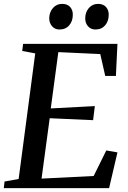

<svg xmlns="http://www.w3.org/2000/svg" viewBox="-26 -969 660 989"><path d="M-6.5 0 -2.5 -34 70 -47 155.5 -694 88.5 -706.5 93 -743H579L571 -578H516L490.5 -690.5L274.5 -700.5L235.5 -410.5L462.5 -422.5L453.5 -350L230 -360L188 -49L456.5 -62.5L521.5 -194L579 -184L536 0ZM280 -817Q257 -817 242.2 -833.8Q227.5 -850.5 227.5 -876Q228.5 -907 247 -928Q265.5 -949 294 -949Q321.5 -949 335.5 -932.8Q349.5 -916.5 349 -893Q349 -860 330.5 -838.5Q312 -817 280 -817ZM465.5 -817Q442 -817 427.2 -833.8Q412.5 -850.5 413 -876Q413.5 -907 432 -928Q450.5 -949 479 -949Q506 -949 520.2 -932.8Q534.5 -916.5 534 -893Q534 -860 515.5 -838.5Q497 -817 465.5 -817Z"/></svg>

Font: Merriweather 60pt Medium
Style: Italic
Weight: 500
Italic angle: -7.8°
Version: Version 2.101